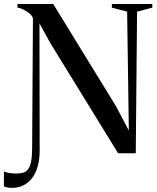

<svg xmlns="http://www.w3.org/2000/svg" viewBox="-80 -763 784 956"><path d="M-20 172.5Q-32 172.5 -42.2 170.5Q-52.5 168.5 -60.5 165V90.5Q-50 96 -33.8 98.5Q-17.5 101 1.5 101Q19 101 33.5 97.2Q48 93.5 58.2 81.5Q68.5 69.5 74 45.2Q79.5 21 80 -20L84 -672Q81 -683.5 67.8 -695Q54.5 -706.5 37.8 -715Q21 -723.5 7 -725V-743H185L497 -235L561.5 -113L553 -705L477 -725V-743H678.5V-725L602.5 -705L596 0H508L170.5 -548.5L116.5 -646.5L117.5 -15.5Q117.5 33 106.8 68.8Q96 104.5 76.8 127.5Q57.5 150.5 32.8 161.5Q8 172.5 -20 172.5Z"/></svg>

Font: Merriweather 144pt Medium
Style: Regular
Weight: 500
Version: Version 2.100